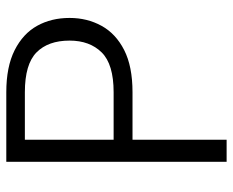

<svg xmlns="http://www.w3.org/2000/svg" viewBox="-85 -655 740 610"><g transform="rotate(-90 285.0 -350.0)"><path d="M76 0V-700H297Q378 -700 430.5 -673.5Q483 -647 508 -602Q533 -557 533 -499Q533 -443 508 -397.5Q483 -352 431 -325.5Q379 -299 297 -299H146V0ZM146 -359H297Q386 -359 423.5 -397Q461 -435 461 -499Q461 -567 423.5 -604Q386 -641 297 -641H146Z"/></g></svg>

Font: DM Sans 24pt Light
Style: Regular
Weight: 300
Designer: Colophon Foundry, Jonny Pinhorn
Foundry: Colophon Foundry
Version: Version 4.004;gftools[0.9.30]